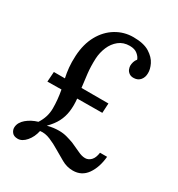

<svg xmlns="http://www.w3.org/2000/svg" viewBox="-174 -831 895 963"><g transform="rotate(30 274.0 -350.0)"><path d="M70 16Q47 16 36.5 2.5Q26 -11 27 -27Q29 -55 55 -77Q81 -99 118 -110Q147 -154 147 -204.5Q147 -255 137 -308L56 -307L60 -365H124Q118 -392 115 -422Q112 -452 114 -490Q118 -560 146 -610.5Q174 -661 219.5 -688.5Q265 -716 319 -716Q379 -716 412.5 -695Q446 -674 459.5 -646Q473 -618 472 -595Q472 -572 459 -556Q446 -540 423 -539Q406 -538 395 -546Q384 -554 380 -565Q376 -576 376 -584Q376 -594 379.5 -606Q383 -618 391 -627Q387 -641 370.5 -655Q354 -669 325 -669Q288 -669 262.5 -648.5Q237 -628 223.5 -596Q210 -564 208 -529Q206 -482 210.5 -442Q215 -402 220 -365H376L373 -309L228 -308Q232 -268 227.5 -234.5Q223 -201 208 -172Q193 -143 164 -114Q183 -119 199 -121Q215 -123 230 -123Q255 -123 276.5 -117Q298 -111 317 -104Q345 -92 368.5 -80.5Q392 -69 411 -69Q430 -69 444.5 -84Q459 -99 463 -130H504Q498 -66 469 -25Q440 16 389 16Q354 16 323.5 -1.5Q293 -19 262 -37Q238 -52 207 -65Q176 -78 148 -74Q140 -36 117.5 -10Q95 16 70 16Z"/></g></svg>

Font: Lora Medium
Style: Italic
Weight: 500
Italic angle: -3°
Designer: Olga Karpushina, Alexei Vanyashin (Cyrillic)
Foundry: Cyreal
Version: Version 3.004